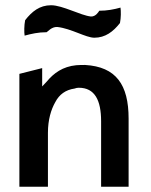

<svg xmlns="http://www.w3.org/2000/svg" viewBox="-20 -723 575 733"><path d="M359 -682C356 -677 345 -659 327 -660C288 -664 219 -703 175 -703C131 -703 102 -679 76 -646C72 -626 72 -600 74 -587C100 -594 126 -600 158 -600C162 -602 177 -621 198 -620H199C252 -614 308 -579 340 -579C382 -579 412 -602 438 -635C442 -655 442 -681 440 -694C415 -687 389 -682 359 -682ZM305 -475C294 -475 282 -475 271 -474C220 -469 185 -444 158 -411L141 -393V-463L54 -441V-10H163V-216C163 -266 175 -305 191 -333C206 -362 230 -380 265 -385C270 -387 275 -388 281 -388C342 -388 366 -340 366 -260V-10H471V-270C471 -400 423 -468 305 -475Z"/></svg>

Font: Bluebird
Style: LiNrw
Weight: 300
Designer: Jasper
Foundry: Cannot Into Space Fonts
Version: Version 0.98